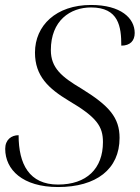

<svg xmlns="http://www.w3.org/2000/svg" viewBox="-20 -744 563 774"><path d="M214 10C368 10 462 -62 462 -188C462 -270 420 -318 308 -387C229 -434 185 -470 185 -542C185 -661 263 -714 347 -714C459 -714 469 -636 469 -560C505 -560 523 -580 523 -611C523 -671 467 -724 347 -724C206 -724 121 -641 121 -532C121 -437 176 -387 257 -338C371 -271 395 -234 395 -171C395 -64 329 0 214 0C98 0 55 -82 55 -199C26 -199 1 -181 1 -144C1 -60 71 10 214 10Z"/></svg>

Font: Noto Serif Display Light
Style: Italic
Weight: 300
Italic angle: -12°
Designer: Monotype Design Team
Foundry: Monotype Imaging Inc.
Version: Version 2.009